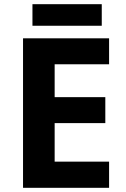

<svg xmlns="http://www.w3.org/2000/svg" viewBox="-20 -897 600 917"><path d="M501 0H90V-714H501V-590H241V-433H483V-309H241V-125H501ZM466 -877V-774H135V-877Z"/></svg>

Font: Noto Sans Devanagari UI
Style: Bold
Weight: 700
Designer: Jelle Bosma - Monotype Design Team
Foundry: Monotype Imaging Inc.
Version: Version 2.004; ttfautohint (v1.8.4.7-5d5b)